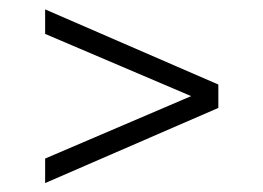

<svg xmlns="http://www.w3.org/2000/svg" viewBox="-20 -590 575 419"><path d="M78.5 -190.5V-244L413 -387V-373.5L78.5 -516V-569.5L456.5 -405.5V-354.5Z"/></svg>

Font: Encode Sans SC Light
Style: Regular
Weight: 300
Version: Version 3.002